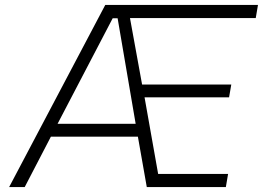

<svg xmlns="http://www.w3.org/2000/svg" viewBox="-20 -757 1064 777"><path d="M17 0 406 -737H1024L1015 -684H506L555 -415H916L907 -363H565L620 -53H903L894 0H574L538 -204H186L80 0ZM213 -256H529L456 -683H436Z"/></svg>

Font: Tomorrow Light
Style: Italic
Weight: 300
Italic angle: -10°
Designer: Tony de Marco, Monica Rizzolli
Foundry: Just in Type
Version: Version 2.002